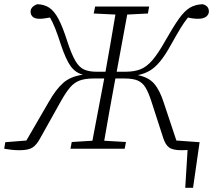

<svg xmlns="http://www.w3.org/2000/svg" viewBox="-27 -705 1010 910"><path d="M834 7Q792 7 774.5 -6Q757 -19 747 -50L690 -226Q677 -266 663 -289.5Q649 -313 626.5 -323Q604 -333 563 -333H520L516 -312Q503 -244 491 -175Q479 -106 467 -38L570 -32L564 0H307L313 -32L411 -38L467 -333H417Q377 -333 351 -323.5Q325 -314 305 -290.5Q285 -267 262 -226L163 -49Q147 -19 127.5 -6Q108 7 65 7Q43 7 24.5 4.5Q6 2 -7 0L-2 -31L98 -39L203 -220Q238 -282 273 -312.5Q308 -343 366 -351Q331 -360 308.5 -390.5Q286 -421 262 -492Q246 -542 234.5 -570.5Q223 -599 210 -622Q198 -620 185.5 -618Q173 -616 161 -616Q138 -616 128 -625.5Q118 -635 118 -649Q118 -663 127.5 -672Q137 -681 150 -685Q183 -684 206.5 -668.5Q230 -653 250 -615.5Q270 -578 292 -509Q312 -448 330 -417Q348 -386 371.5 -375.5Q395 -365 430 -365H473Q485 -433 497 -501Q509 -569 520 -636L417 -641L424 -674H680L674 -641L576 -636L526 -365H567Q609 -365 638.5 -376.5Q668 -388 695.5 -420Q723 -452 756 -511Q794 -578 820.5 -615.5Q847 -653 873 -668.5Q899 -684 934 -685Q963 -677 963 -651Q963 -636 950 -626Q937 -616 912 -616Q888 -616 864 -622Q846 -600 829 -572Q812 -544 784 -494Q756 -443 731.5 -413.5Q707 -384 682 -369.5Q657 -355 626 -349Q677 -339 703.5 -308.5Q730 -278 749 -219L809 -39L919 -31L888 185H851L862 6Q855 6 848 6.5Q841 7 834 7Z"/></svg>

Font: Source Serif 4 SmText Light
Style: Italic
Weight: 300
Italic angle: -12°
Designer: Frank Grießhammer
Foundry: Adobe
Version: Version 4.005;hotconv 1.1.0;makeotfexe 2.6.0